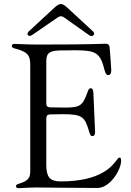

<svg xmlns="http://www.w3.org/2000/svg" viewBox="-20 -954 667 977"><path d="M512.8 -594.5C516 -583.1 520.6 -572.1 530.5 -572.1C543.7 -572.1 545.8 -583.5 546.2 -596.9C545.8 -605.1 541.2 -677.2 538 -711.6C536.9 -724.1 532.3 -731.5 517.8 -731.5C490.1 -731.5 458.5 -727.3 180.8 -727.3H174.7C109.4 -727.3 80.3 -730.5 54.3 -730.5C45.5 -730.5 40.1 -727.3 40.1 -720.9C40.1 -712.7 44.4 -709.9 62.5 -705.3C131.7 -687.5 133.5 -661.2 133.9 -619.3V-114.7V-106.9V-79.5C132.8 -50.8 125 -33.7 78.5 -19.9C67.1 -16.3 61.4 -14.2 61.4 -6.4C61.4 -1.1 65 3.6 74.9 3.6C85.6 3.6 108.7 0.7 165.8 0C241.5 0.4 362.2 2.5 475.5 2.5C540.5 2.5 596.2 -90.2 596.2 -135.3C596.2 -146.7 594.1 -152.3 588.4 -152.3C584.2 -152.3 579.9 -148.1 574.9 -141C552.2 -111.2 496.1 -30.9 288.7 -30.9C231.2 -30.9 217.7 -55.8 215.6 -108V-351.9C215.6 -364.7 221.6 -371.1 234.4 -371.8C257.5 -372.5 286.9 -372.9 300.1 -372.9C400.6 -372.9 411.6 -358.7 433.2 -285.5C439.3 -265.3 442.1 -261.4 450.3 -261.4C461.3 -261.4 463.8 -271.3 463.8 -284.1C463.4 -304 457 -441.4 455.3 -479.4C454.5 -500 448.9 -505 441.4 -505C434.3 -505 430.8 -500 425.8 -486.2C400.6 -416.2 388.5 -406.6 310.7 -406.6C281.2 -406.6 255.3 -407 234.4 -407.7C221.6 -408.4 215.6 -414.4 215.6 -427.2V-646C216.3 -689.6 240.1 -696.7 291.5 -697.4C335.9 -698.2 347.3 -698.2 363.3 -698.2C469.8 -698.2 490.8 -684.7 512.8 -594.5ZM126.1 -794C111.9 -780.9 124.3 -762.8 143.1 -775.6L274.5 -865.8C285.2 -873.2 295.1 -873.2 305.4 -865.8L433.9 -774.9C452.1 -762.1 467.3 -781.2 453.5 -794L324.2 -913.4C296.2 -938.9 286.2 -941.8 255.3 -913.4Z"/></svg>

Font: Margiela Serif
Style: Regular
Weight: 400
Designer: Andreas Faust, Stefan Endress
Version: Version 1.002;FEAKit 1.0